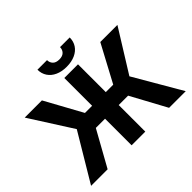

<svg xmlns="http://www.w3.org/2000/svg" viewBox="-191 -1159 1426 1426"><g transform="rotate(-45 522.0 -446.0)"><path d="M593.8 -415H671.9L828.1 -707H1007.8L800.8 -374L1018.6 0H843.8L692.4 -279.3H593.8V0H450.2V-279.3H353.5L198.2 0H24.4L247.1 -373L34.2 -707H214.8L375 -415H450.2V-707H593.8ZM521.5 -752.9Q470.2 -752.9 432.1 -770.3Q394 -787.6 373.3 -819.1Q352.5 -850.6 352.5 -891.6H453.1Q453.1 -865.7 470 -847.9Q486.8 -830.1 521.5 -830.1Q555.7 -830.1 572.8 -847.7Q589.8 -865.2 589.8 -891.6H691.4Q691.4 -850.1 670.7 -818.8Q649.9 -787.6 611.6 -770.3Q573.2 -752.9 521.5 -752.9Z"/></g></svg>

Font: Pretendard JP
Style: Bold
Weight: 700
Designer: Base glyphs from Inter by Rasmus Andersson; Hangeul glyphs from Noto Sans CJK(Source Han Sans) by Jang Soo-young and Kan
Foundry: Kil Hyung-jin
Version: Version 1.309